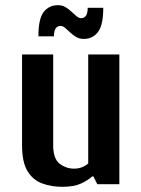

<svg xmlns="http://www.w3.org/2000/svg" viewBox="-20 -710 545 740"><path d="M220 10Q178 10 142.5 -3Q107 -16 86 -50.5Q65 -85 65 -150V-500H185V-150Q185 -98 210 -79Q235 -60 265 -60Q284 -60 298.5 -66.5Q313 -73 320 -80V-500H440V0H355L340 -30H335Q319 -15 292 -2.5Q265 10 220 10ZM303 -560Q286 -560 273.5 -567.5Q261 -575 250.5 -585Q240 -595 231 -602.5Q222 -610 213 -610Q188 -610 188 -570H128Q128 -638 148.5 -664Q169 -690 203 -690Q220 -690 232.5 -682.5Q245 -675 255.5 -665Q266 -655 275 -647.5Q284 -640 293 -640Q318 -640 318 -680H378Q378 -613 357.5 -586.5Q337 -560 303 -560Z"/></svg>

Font: Cuprum
Style: Regular
Weight: 400
Designer: Jovanny Lemonad
Foundry: Jovanny Lemonad
Version: Version 3.000